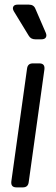

<svg xmlns="http://www.w3.org/2000/svg" viewBox="-20 -810 241 830"><path d="M51 0Q26 0 29 -26L97 -514Q100 -536 122 -536H150Q175 -536 172 -510L104 -22Q101 0 79 0ZM133 -640Q113 -640 104 -656L40 -761Q33 -773 37.5 -781.5Q42 -790 56 -790H105Q126 -790 133 -772L178 -668Q183 -656 178 -648Q173 -640 159 -640Z"/></svg>

Font: Pitagon Sans Text
Style: Italic
Weight: 400
Italic angle: -8°
Designer: Travis Tran
Foundry: Pitagon
Version: Version 1.001; ttfautohint (v1.8.4.7-5d5b);gftools[0.9.26]